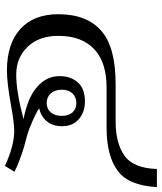

<svg xmlns="http://www.w3.org/2000/svg" viewBox="40 -666 644 763"><g transform="rotate(90 361.5 -284.0)"><path d="M500 -19C539 -19 585 -7 639 18C639 18 662 -20 662 -20C658 -22 650 -26 639 -31C627 -36 612 -41 594 -48C575 -55 550 -62 519 -70C500 -75 481 -83 460 -92C439 -101 422 -110 410 -118C431 -123 449 -133 462 -149C475 -165 481 -185 481 -210C481 -237 472 -259 453 -276C434 -292 411 -300 382 -300C350 -300 325 -291 308 -273C291 -254 282 -230 282 -199C282 -164 296 -135 325 -110C353 -85 396 -67 453 -56C381 -37 322 -27 277 -27C231 -27 194 -42 165 -73C136 -103 122 -144 122 -195C122 -257 140 -304 175 -337C210 -370 261 -386 328 -386C328 -386 486 -386 486 -386C562 -386 620 -401 659 -431C698 -460 719 -512 723 -586C723 -586 651 -586 651 -586C649 -523 631 -480 598 -457C565 -434 520 -422 463 -422C463 -422 314 -422 314 -422C216 -422 145 -403 102 -365C58 -327 36 -270 36 -194C36 -129 56 -78 95 -43C134 -8 189 10 260 10C290 10 336 5 397 -6C445 -15 479 -19 500 -19ZM426 -164C416 -153 404 -148 389 -148C374 -148 361 -153 351 -164C341 -175 336 -189 336 -208C336 -226 341 -240 351 -251C361 -261 374 -266 389 -266C404 -266 416 -261 426 -251C435 -240 440 -226 440 -208C440 -189 435 -175 426 -164Z"/></g></svg>

Font: BUSH 25 TRIRONG 0515 A
Style: Regular
Weight: 400
Designer: Katatrad Team
Foundry: CadsonDemak